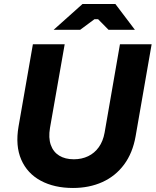

<svg xmlns="http://www.w3.org/2000/svg" viewBox="-20 -920 773 954"><path d="M72.2 -291.8 143.4 -700H301.4L228.4 -284.6Q220 -235.4 232.3 -200.2Q244.6 -165 274.1 -146.8Q303.6 -128.6 346.8 -128.6Q386.2 -128.6 418 -143.9Q449.8 -159.2 470.9 -188.7Q492 -218.2 499.6 -260.2L576 -700H733.4L653.8 -243Q639.2 -159.8 596.5 -102.3Q553.8 -44.8 488.7 -15.4Q423.6 14 342.6 14Q249.8 14 182.7 -22Q115.6 -58 85.6 -126.8Q55.6 -195.6 72.2 -291.8ZM389.8 -900H553.4L650.4 -771.8H519.4L467.4 -824.6H449.4L378.2 -771.8H246.4Z"/></svg>

Font: Fixel Italic Variable Display Thin
Style: Italic
Weight: 100
Italic angle: -10°
Designer: AlfaBravo + MacPaw
Foundry: Kyrylo Tkachov, Marchela Mozhyna, Serhii Makarenko, Maria Weinstein, Zakhar Kryvoshyya
Version: Version 1.210;Glyphs 3.2 (3217)